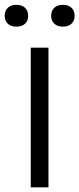

<svg xmlns="http://www.w3.org/2000/svg" viewBox="-58 -798 338 818"><path d="M73 0V-595H148.5V0ZM210 -684.5Q187 -684.5 173.5 -696.8Q160 -709 160 -730.5Q160 -752.5 173.5 -765Q187 -777.5 210 -777.5Q233 -777.5 246.5 -765Q260 -752.5 260 -730.5Q260 -709 246.5 -696.8Q233 -684.5 210 -684.5ZM12 -684.5Q-11 -684.5 -24.5 -696.8Q-38 -709 -38 -730.5Q-38 -752.5 -24.5 -765Q-11 -777.5 12 -777.5Q35 -777.5 48.5 -765Q62 -752.5 62 -730.5Q62 -709 48.5 -696.8Q35 -684.5 12 -684.5Z"/></svg>

Font: Encode Sans SC Condensed
Style: Regular
Weight: 400
Width: 3
Designer: Multiple Designers
Foundry: Impallari Type
Version: Version 3.002